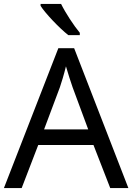

<svg xmlns="http://www.w3.org/2000/svg" viewBox="-20 -964 679 984"><path d="M293 -944H188V-934C211 -897 284 -820 330 -784H389V-796C358 -833 315 -899 293 -944ZM545 0H638L360 -717H279L0 0H91L176 -221H459ZM352 -517 432 -301H206L287 -517C295 -540 308 -583 318 -624C325 -599 346 -533 352 -517Z"/></svg>

Font: Noto Sans Syriac Western
Style: Regular
Weight: 400
Designer: Patrick Giasson and the Monotype Design Team
Foundry: Monotype Imaging Inc.
Version: Version 3.000